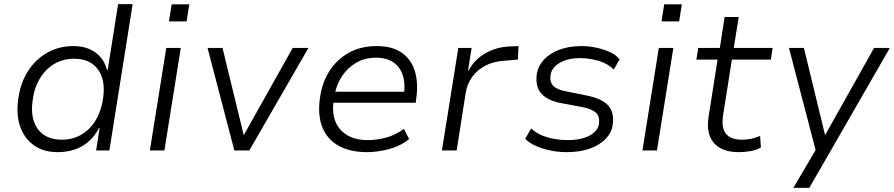

<svg xmlns="http://www.w3.org/2000/svg" viewBox="-20 -725 4307 925"><path d="M258 8Q190 8 144 -24.5Q98 -57 77.5 -114.5Q57 -172 68 -248Q78 -324 114 -381Q150 -438 206.5 -470.5Q263 -503 334 -503Q396 -503 438.5 -473Q481 -443 495 -389H499L549 -705H619L507 0H443L460 -108H457Q436 -68 405.5 -42Q375 -16 338 -4Q301 8 258 8ZM278 -52Q332 -52 374 -77.5Q416 -103 442.5 -148.5Q469 -194 477 -254Q489 -340 451.5 -391Q414 -442 337 -442Q283 -442 240.5 -416.5Q198 -391 171 -345Q144 -299 137 -239Q125 -154 162.5 -103Q200 -52 278 -52Z M794 -622 807 -704H892L879 -622ZM702 0 781 -494H851L772 0Z M1109 0 980 -494H1052L1154 -75H1155L1390 -494H1466L1181 0Z M1748 8Q1667 8 1612 -22.5Q1557 -53 1533.5 -110.5Q1510 -168 1521 -250Q1530 -323 1565.5 -380Q1601 -437 1659 -470Q1717 -503 1795 -503Q1871 -503 1917 -470Q1963 -437 1979.5 -379.5Q1996 -322 1985 -248L1983 -230H1567L1576 -283H1950L1925 -261Q1934 -318 1921.5 -359.5Q1909 -401 1876 -424Q1843 -447 1791 -447Q1738 -447 1696.5 -423Q1655 -399 1628 -358.5Q1601 -318 1592 -267L1589 -249Q1578 -186 1595 -142Q1612 -98 1652.5 -74Q1693 -50 1751 -50Q1793 -50 1838 -61.5Q1883 -73 1926 -104L1951 -55Q1909 -21 1854 -6.5Q1799 8 1748 8Z M2109 0 2188 -494H2252L2235 -385H2238Q2263 -435 2314.5 -466Q2366 -497 2431 -501L2478 -503L2475 -438L2405 -432Q2354 -428 2316 -407.5Q2278 -387 2254.5 -354Q2231 -321 2224 -280L2180 0Z M2711 8Q2651 8 2596 -9Q2541 -26 2510 -56L2539 -106Q2561 -85 2590.5 -73Q2620 -61 2652 -55.5Q2684 -50 2715 -50Q2779 -50 2820.5 -72Q2862 -94 2866 -131Q2870 -163 2851.5 -181.5Q2833 -200 2786 -209L2684 -228Q2619 -240 2588.5 -273.5Q2558 -307 2566 -368Q2572 -406 2599.5 -436.5Q2627 -467 2673.5 -485Q2720 -503 2782 -503Q2816 -503 2852 -495.5Q2888 -488 2918.5 -474Q2949 -460 2965 -439L2937 -390Q2908 -419 2863.5 -432Q2819 -445 2775 -445Q2715 -445 2676 -422Q2637 -399 2632 -361Q2628 -330 2645.5 -311.5Q2663 -293 2707 -285L2806 -265Q2877 -251 2908.5 -218.5Q2940 -186 2932 -125Q2927 -86 2898 -56Q2869 -26 2821.5 -9Q2774 8 2711 8Z M3167 -622 3180 -704H3265L3252 -622ZM3075 0 3154 -494H3224L3145 0Z M3539 8Q3484 8 3448.5 -12.5Q3413 -33 3399 -71.5Q3385 -110 3394 -164L3437 -438H3335L3344 -494H3448L3471 -643H3539L3515 -494H3702L3694 -438H3506L3464 -172Q3454 -109 3477.5 -80.5Q3501 -52 3555 -52Q3578 -52 3599.5 -56.5Q3621 -61 3642 -70L3646 -15Q3625 -2 3596 3Q3567 8 3539 8Z M3802 180 3920 -20 3916 23 3781 -494H3853L3955 -74L4191 -494H4267L3879 180Z"/></svg>

Font: Nunito Sans 7pt Light
Style: Italic
Weight: 300
Italic angle: -9°
Designer: Vernon Adams
Foundry: Vernon Adams
Version: Version 3.101;gftools[0.9.27]